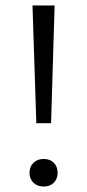

<svg xmlns="http://www.w3.org/2000/svg" viewBox="-20 -678 320 703"><path d="M99 -658H180L167 -227H113ZM140 -96Q163 -96 177 -82Q191 -68 191 -45Q191 -23 177 -9Q163 5 140 5Q117 5 102.5 -9Q88 -23 88 -45Q88 -68 102.5 -82Q117 -96 140 -96Z"/></svg>

Font: QiushuiShotai Bright
Style: Regular
Weight: 400
Designer: Christian Thalmann (Catharsis Fonts)
Version: Version 1.250;